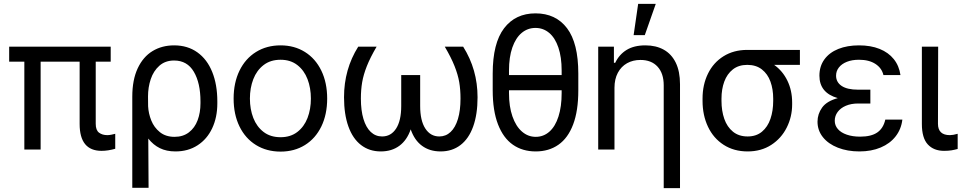

<svg xmlns="http://www.w3.org/2000/svg" viewBox="-20 -771 4958 990"><path d="M550.8 -453.1H473.6V-132.8Q473.6 -99.6 490.7 -86.9Q507.8 -74.2 533.2 -74.2Q543.5 -74.2 555.2 -76.7Q566.9 -79.1 574.2 -81.1V-3.9Q536.6 6.8 503.9 6.8Q390.6 6.8 390.6 -131.8V-453.1H189.5V0H105.5V-453.1H27.3V-530.3H550.8Z M877.9 -537.1Q947.3 -537.1 997.6 -501.2Q1047.9 -465.3 1074.2 -400.1Q1100.6 -335 1100.6 -248V-238.3Q1100.6 -166 1074.2 -109.9Q1047.9 -53.7 999 -22Q950.2 9.8 884.8 9.8Q838.4 9.8 804.2 -7.1Q770 -23.9 744.6 -56.6L746.1 197.3H662.1V-272.5Q662.1 -358.9 689.9 -418.5Q717.8 -478 766.4 -507.6Q814.9 -537.1 877.9 -537.1ZM743.7 -223.1Q745.6 -186 760 -149.9Q774.4 -113.8 804.4 -89.6Q834.5 -65.4 879.9 -65.4Q923.8 -65.4 954.1 -88.6Q984.4 -111.8 999 -151.1Q1013.7 -190.4 1013.7 -238.3V-248Q1013.7 -342.8 979.5 -400.9Q945.3 -459 877.9 -459Q832 -459 801.8 -432.1Q771.5 -405.3 757.3 -363Q743.2 -320.8 743.2 -273.4Z M1184.6 -262.7Q1184.6 -344.2 1214.8 -406.5Q1245.1 -468.8 1300 -502.9Q1355 -537.1 1426.8 -537.1Q1498 -537.1 1552.5 -502.9Q1606.9 -468.8 1637 -406.5Q1667 -344.2 1667 -262.7Q1667 -181.2 1637 -119.1Q1606.9 -57.1 1552.5 -23.2Q1498 10.7 1426.8 10.7Q1355 10.7 1300 -23.2Q1245.1 -57.1 1214.8 -119.1Q1184.6 -181.2 1184.6 -262.7ZM1583 -262.7Q1583 -317.4 1565.7 -362.8Q1548.3 -408.2 1513.2 -435.5Q1478 -462.9 1426.8 -462.9Q1374.5 -462.9 1339.1 -435.5Q1303.7 -408.2 1286.1 -362.8Q1268.6 -317.4 1268.6 -262.7Q1268.6 -208 1286.1 -162.8Q1303.7 -117.7 1339.1 -90.6Q1374.5 -63.5 1426.8 -63.5Q1478 -63.5 1513.2 -90.6Q1548.3 -117.7 1565.7 -162.8Q1583 -208 1583 -262.7Z M1840.8 -262.7Q1840.8 -201.7 1854 -157.7Q1867.2 -113.8 1891.8 -90.6Q1916.5 -67.4 1950.2 -67.4Q1996.1 -67.4 2022.5 -108.2Q2048.8 -148.9 2048.8 -224.6V-383.8H2146.5V-224.6Q2146.5 -148.9 2173.1 -108.2Q2199.7 -67.4 2245.1 -67.4Q2278.8 -67.4 2303.5 -90.6Q2328.1 -113.8 2341.3 -157.7Q2354.5 -201.7 2354.5 -262.7Q2354.5 -308.6 2347.9 -347.4Q2341.3 -386.2 2323.7 -430.4Q2306.2 -474.6 2273.4 -530.3H2368.2Q2442.4 -412.6 2442.4 -269.5Q2442.4 -181.6 2419.9 -118.9Q2397.5 -56.2 2354.5 -23.2Q2311.5 9.8 2252 9.8Q2195.3 9.8 2156 -19.3Q2116.7 -48.3 2097.7 -104Q2078.6 -48.3 2039.3 -19.3Q2000 9.8 1943.4 9.8Q1884.3 9.8 1841.6 -23.2Q1798.8 -56.2 1776.4 -118.9Q1753.9 -181.6 1753.9 -269.5Q1753.9 -414.1 1827.1 -530.3H1921.9Q1889.2 -474.6 1871.6 -430.2Q1854 -385.7 1847.4 -346.9Q1840.8 -308.1 1840.8 -262.7Z M2742.2 9.8Q2674.3 9.8 2624.8 -24.7Q2575.2 -59.1 2547.9 -129.6Q2520.5 -200.2 2520.5 -305.7V-391.6Q2520.5 -548.3 2579.1 -625.2Q2637.7 -702.1 2741.2 -702.1Q2845.7 -702.1 2903.8 -625.5Q2961.9 -548.8 2961.9 -391.6V-305.7Q2961.9 -199.7 2935.3 -129.4Q2908.7 -59.1 2859.4 -24.7Q2810.1 9.8 2742.2 9.8ZM2741.2 -627Q2700.7 -627 2669.9 -601.3Q2639.2 -575.7 2621.8 -526.1Q2604.5 -476.6 2604.5 -407.2V-383.8H2876V-407.2Q2876 -476.6 2859.1 -526.1Q2842.3 -575.7 2811.8 -601.3Q2781.2 -627 2741.2 -627ZM2742.2 -65.4Q2782.7 -65.4 2813 -92.3Q2843.3 -119.1 2859.6 -170.2Q2876 -221.2 2876 -291V-305.7H2604.5V-291Q2604.5 -221.7 2622.3 -170.7Q2640.1 -119.6 2671.4 -92.5Q2702.6 -65.4 2742.2 -65.4Z M3148.4 0H3064.5V-530.3H3145.5V-447.3H3152.3Q3172.4 -489.7 3210.7 -513.4Q3249 -537.1 3307.6 -537.1Q3362.3 -537.1 3402.3 -514.9Q3442.4 -492.7 3464.4 -447.8Q3486.3 -402.8 3486.3 -336.9V199.2H3402.3V-331.1Q3402.3 -392.6 3370.6 -427.2Q3338.9 -461.9 3282.2 -461.9Q3243.7 -461.9 3213.4 -445.1Q3183.1 -428.2 3165.8 -395.8Q3148.4 -363.3 3148.4 -318.4ZM3270.5 -751H3361.3L3304.7 -589.8H3247.1Z M3833 -513.7H4104.5V-436.5H3971.7Q4015.6 -405.3 4040 -355Q4064.5 -304.7 4064.5 -242.2V-232.4Q4064.5 -168.9 4036.6 -113.3Q4008.8 -57.6 3956.8 -23.9Q3904.8 9.8 3835 9.8Q3764.2 9.8 3711.4 -24.2Q3658.7 -58.1 3630.6 -117.4Q3602.5 -176.8 3602.5 -251V-262.7Q3602.5 -334 3630.4 -391.1Q3658.2 -448.2 3710.7 -481Q3763.2 -513.7 3833 -513.7ZM3835 -67.4Q3879.4 -67.4 3908.9 -92Q3938.5 -116.7 3952.6 -158.2Q3966.8 -199.7 3966.8 -251V-262.7Q3966.8 -311 3952.6 -350.3Q3938.5 -389.6 3908.4 -413.1Q3878.4 -436.5 3833 -436.5Q3788.6 -436.5 3758.8 -413.1Q3729 -389.6 3714.6 -350.3Q3700.2 -311 3700.2 -262.7V-251Q3700.2 -199.7 3714.6 -158.2Q3729 -116.7 3759.3 -92Q3789.6 -67.4 3835 -67.4Z M4299.8 -265.1Q4205.1 -292 4205.1 -380.9Q4205.1 -429.2 4230.7 -464.6Q4256.3 -500 4302.5 -518.6Q4348.6 -537.1 4409.2 -537.1Q4469.7 -537.1 4515.4 -518.8Q4561 -500.5 4588.6 -466.1Q4616.2 -431.6 4623 -383.8H4535.2Q4526.9 -419.9 4493.9 -441.4Q4460.9 -462.9 4409.2 -462.9Q4373.5 -462.9 4346.9 -452.4Q4320.3 -441.9 4305.7 -423.3Q4291 -404.8 4291 -380.9Q4291 -347.2 4319.8 -327.9Q4348.6 -308.6 4404.3 -308.6H4467.8V-237.3H4404.3Q4368.7 -237.3 4341.3 -225.6Q4314 -213.9 4299.1 -193.6Q4284.2 -173.3 4284.2 -148.4Q4284.2 -124 4300.3 -105.5Q4316.4 -86.9 4346.2 -76.7Q4376 -66.4 4415 -66.4Q4472.2 -66.4 4503.4 -87.9Q4534.7 -109.4 4544.9 -154.3H4632.8Q4627 -105 4598.1 -67.9Q4569.3 -30.8 4521.2 -10.5Q4473.1 9.8 4411.1 9.8Q4349.6 9.8 4300.3 -9.5Q4251 -28.8 4223.1 -63.7Q4195.3 -98.6 4195.3 -143.6Q4195.3 -183.1 4219 -216.3Q4242.7 -249.5 4299.8 -265.1Z M4817.4 -530.3 4816.4 -132.8Q4816.4 -74.2 4877.9 -74.2Q4894 -74.2 4918 -81.1V-2.9Q4901.9 1.5 4885.7 4.2Q4869.6 6.8 4847.7 6.8Q4794.9 6.8 4764.2 -26.1Q4733.4 -59.1 4733.4 -131.8V-530.3Z"/></svg>

Font: Pretendard JP
Style: Regular
Weight: 400
Designer: Base glyphs from Inter by Rasmus Andersson; Hangeul glyphs from Noto Sans CJK(Source Han Sans) by Jang Soo-young and Kan
Foundry: Kil Hyung-jin
Version: Version 1.309